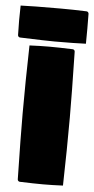

<svg xmlns="http://www.w3.org/2000/svg" viewBox="-59 -788 402 823"><g transform="rotate(5 142.0 -376.5)"><path d="M44.9 -293Q44.9 -429.7 48.8 -585.9Q95.2 -588.1 134.3 -588.1Q174.6 -588.1 234.4 -585.9Q238.3 -585.9 241.2 -583Q244.1 -580.1 244.1 -576.2Q248 -392.6 248 -293Q248 -156.2 244.1 0Q197.8 2.2 158.7 2.2Q118.4 2.2 58.6 0Q54.7 0 51.8 -2.9Q48.8 -5.9 48.8 -9.8Q44.9 -193.4 44.9 -293ZM-4.9 -689.7Q-4.9 -717.8 -3.9 -752.9Q42.7 -755.1 169.4 -755.1Q219.5 -755.1 279.3 -752.9Q283.2 -752.9 286 -750.1Q288.8 -747.3 289.1 -743.2Q289.6 -721.2 289.6 -679Q289.6 -631.1 289.1 -614.3Q241.2 -612.1 154.8 -612.1Q118.7 -612.1 5.9 -616.2Q2 -616.2 -0.9 -619Q-3.7 -621.8 -3.9 -626Q-4.9 -660.4 -4.9 -689.7Z"/></g></svg>

Font: Digitalt
Style: Medium
Weight: 500
Designer: gluk
Foundry: gluk
Version: Version 0.60